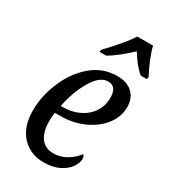

<svg xmlns="http://www.w3.org/2000/svg" viewBox="-191 -856 840 956"><g transform="rotate(30 229.5 -378.0)"><path d="M43 -190Q43 -268 77 -351.5Q111 -435 174.5 -490.5Q238 -546 323 -546Q379 -546 410.5 -516.5Q442 -487 442 -435Q442 -382 407 -335.5Q372 -289 311 -260.5Q250 -232 176 -232H144Q140 -212 140 -183Q140 -121 165 -87Q190 -53 237 -53Q277 -53 312 -73.5Q347 -94 369 -124Q373 -122 375.5 -115.5Q378 -109 378 -102Q378 -78 360 -52Q342 -26 305.5 -8Q269 10 217 10Q141 10 92 -42Q43 -94 43 -190ZM162 -276Q214 -276 256 -296Q298 -316 322 -352Q346 -388 346 -435Q346 -467 333.5 -483.5Q321 -500 297 -500Q249 -500 209 -431.5Q169 -363 152 -276ZM187 -619Q275 -712 310 -766H400Q407 -735 424 -694Q441 -653 459 -619L456 -606H422Q383 -637 344 -701Q277 -638 223 -606H184Z"/></g></svg>

Font: Noto Serif Narrow
Style: Italic
Weight: 400
Width: 4
Italic angle: -12°
Designer: Monotype Design Team
Foundry: Monotype Imaging Inc.
Version: Version 1.001